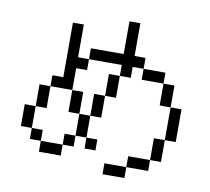

<svg xmlns="http://www.w3.org/2000/svg" viewBox="-92 -915 1183 1082"><g transform="rotate(10 500.0 -374.5)"><path d="M500 -62.5V-125H437.5V-62.5ZM687.5 0H562.5V62.5H687.5ZM687.5 0H812.5V-62.5H687.5ZM187.5 -62.5V0H312.5V-62.5ZM187.5 -62.5V-125H125V-62.5ZM312.5 -62.5H375V-125H312.5ZM812.5 -62.5H875Q875 -62.5 875 -187.5H812.5Q812.5 -187.5 812.5 -62.5ZM125 -125Q125 -125 125 -250H62.5Q62.5 -250 62.5 -125ZM375 -125H437.5Q437.5 -125 437.5 -250H375Q375 -250 375 -125ZM875 -187.5H937.5V-375H875ZM125 -250H187.5Q187.5 -250 187.5 -375H125Q125 -375 125 -250ZM375 -250Q375 -250 375 -375H312.5Q312.5 -375 312.5 -250ZM437.5 -250H500Q500 -250 500 -375H437.5Q437.5 -375 437.5 -250ZM187.5 -375H312.5Q312.5 -375 312.5 -500H375V-562.5H312.5V-750H250V-437.5H187.5ZM500 -375H562.5Q562.5 -375 562.5 -500H500Q500 -500 500 -375ZM875 -375Q875 -375 875 -500H812.5Q812.5 -500 812.5 -375ZM562.5 -500H625V-562.5H687.5V-500H812.5V-562.5H687.5V-625H625V-812.5H562.5V-625H375V-562.5H562.5Z"/></g></svg>

Font: UnifontExMono
Style: Regular
Weight: 500
Version: Version 15.0.06